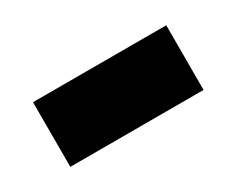

<svg xmlns="http://www.w3.org/2000/svg" viewBox="-38 -434 443 360"><g transform="rotate(-30 184.0 -254.0)"><path d="M39.5 -184V-324H328V-184Z"/></g></svg>

Font: Anek Tamil ExtraBold
Style: Regular
Weight: 800
Designer: Aadarsh Rajan (Tamil), Yesha Goshar (Latin)
Foundry: Ek Type
Version: Version 1.003